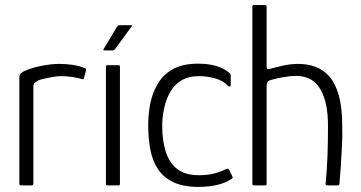

<svg xmlns="http://www.w3.org/2000/svg" viewBox="-20 -728 1416 754"><path d="M213 -477Q270 -477 310 -462Q314 -461 316.5 -459Q319 -457 318 -453L310 -422Q309 -418 306.5 -417Q304 -416 300 -418Q283 -423 262 -426Q241 -429 220 -429Q204 -429 185.5 -425.5Q167 -422 151 -418.5Q135 -415 128 -411Q123 -408 117 -403.5Q111 -399 111 -385V-8Q111 -3 109.5 -1.5Q108 0 104 0H62Q59 0 57.5 -1.5Q56 -3 56 -7V-419Q56 -433 60 -438Q64 -443 72 -447Q101 -461 140.5 -469Q180 -477 213 -477Z M451 -6Q451 0 446 0H402Q396 0 396 -6V-466Q396 -472 402 -472H446Q451 -472 451 -466ZM391 -530Q386 -530 386 -532Q386 -534 388 -537L440 -624Q442 -629 451 -629H495Q498 -629 499 -627.5Q500 -626 496 -623L431 -534Q429 -532 427 -531Q425 -530 421 -530Z M759 6Q700 6 661 -12.5Q622 -31 600.5 -63.5Q579 -96 570.5 -140Q562 -184 562 -235Q562 -282 571 -325Q580 -368 602 -403Q624 -438 662 -458Q700 -478 758 -478Q799 -478 829 -469Q859 -460 879 -443Q884 -439 885 -437Q886 -435 886 -429V-394Q886 -388 882.5 -388Q879 -388 875 -391Q857 -411 825.5 -420Q794 -429 762 -429Q720 -429 692 -412Q664 -395 648 -366Q632 -337 624.5 -302.5Q617 -268 617 -234Q617 -176 631 -132Q645 -88 676.5 -64Q708 -40 761 -40Q794 -40 820 -46.5Q846 -53 868 -64Q876 -68 880 -61L892 -36Q895 -32 893.5 -29.5Q892 -27 888 -25Q865 -9 831.5 -1.5Q798 6 759 6Z M971 -6Q971 -180 971 -354Q971 -528 971 -702Q971 -708 977 -708Q988 -708 999 -708Q1010 -708 1021 -708Q1027 -708 1027 -702Q1027 -643 1027 -584Q1027 -525 1027 -466Q1027 -460 1029.5 -457.5Q1032 -455 1038 -457Q1063 -464 1092 -470.5Q1121 -477 1152 -477Q1187 -477 1218 -466Q1249 -455 1273 -428Q1297 -401 1310.5 -353.5Q1324 -306 1324 -234Q1325 -196 1323 -155.5Q1321 -115 1318.5 -76.5Q1316 -38 1313 -6Q1313 -2 1310.5 -1Q1308 0 1302 0Q1293 0 1284.5 0Q1276 0 1268 0Q1261 0 1259.5 -2Q1258 -4 1259 -11Q1264 -59 1266 -114.5Q1268 -170 1268 -222Q1269 -285 1258.5 -325.5Q1248 -366 1230.5 -389Q1213 -412 1190.5 -421Q1168 -430 1144 -430Q1123 -430 1095.5 -425.5Q1068 -421 1044 -414Q1037 -413 1032 -408Q1027 -403 1027 -390V-6Q1027 0 1021 0H977Q971 0 971 -6Z"/></svg>

Font: Glory Light
Style: Regular
Weight: 300
Version: Version 1.011